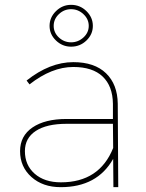

<svg xmlns="http://www.w3.org/2000/svg" viewBox="-20 -774 602 794"><path d="M274 -581Q238 -581 211.5 -606.5Q185 -632 185 -667Q185 -702 211.5 -728Q238 -754 274 -754Q311 -754 337.5 -728Q364 -702 364 -667Q364 -632 337.5 -606.5Q311 -581 274 -581ZM325 -715.5Q303 -736 274 -736Q245 -736 223.5 -715.5Q202 -695 202 -667Q202 -639 223.5 -619Q245 -599 274 -599Q303 -599 325 -619Q347 -639 347 -667Q347 -695 325 -715.5ZM469 0H449L448 -117Q382 0 231 0Q157 0 110 -42Q63 -84 63 -149Q63 -212 114.5 -247Q166 -282 255 -282H447V-345Q446 -418 404.5 -457.5Q363 -497 283 -497Q194 -497 102 -425L90 -441Q186 -517 283 -517Q371 -517 418.5 -471Q466 -425 467 -345ZM232 -20Q391 -20 448 -162L447 -262H255Q173 -262 128 -232.5Q83 -203 83 -149Q83 -91 123.5 -55.5Q164 -20 232 -20Z"/></svg>

Font: Montserrat arm Thin
Style: Regular
Weight: 250
Designer: Julieta Ulanovsky
Foundry: Julieta Ulanovsky
Version: Version 6.000;PS 006.000;hotconv 1.0.88;makeotf.lib2.5.64775